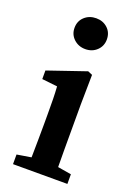

<svg xmlns="http://www.w3.org/2000/svg" viewBox="-140 -785 597 843"><g transform="rotate(20 158.0 -363.5)"><path d="M34 0V-45L138 -62H187L288 -45V0ZM99 0Q100 -25 100.5 -62.5Q101 -100 101.5 -140Q102 -180 102 -212V-260Q102 -300 101.5 -328.5Q101 -357 99 -387L27 -395V-435L205 -496L226 -487L224 -350V-212Q224 -180 224 -140Q224 -100 224.5 -62.5Q225 -25 226 0ZM159 -583Q127 -583 105 -603.5Q83 -624 83 -655Q83 -687 105 -707Q127 -727 159 -727Q191 -727 212.5 -707Q234 -687 234 -655Q234 -624 212.5 -603.5Q191 -583 159 -583Z"/></g></svg>

Font: Source Serif 4 18pt SemiBold
Style: Regular
Weight: 600
Designer: Frank Grießhammer
Foundry: Adobe Systems Incorporated
Version: Version 4.004;hotconv 1.0.116;makeotfexe 2.5.65601